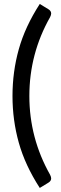

<svg xmlns="http://www.w3.org/2000/svg" viewBox="-20 -798 309 968"><path d="M180.5 149.5Q106.5 35 74.8 -78.5Q43 -192 43 -314Q43 -436.5 74.8 -550Q106.5 -663.5 180.5 -778L224 -751.5Q238 -743 238 -730Q238 -722.5 232.5 -711.5Q128 -527 128 -314Q128 -102 232.5 83Q238 94 238 101.5Q238 114.5 224 123Z"/></svg>

Font: Verano Sans Medium
Style: Regular
Weight: 500
Designer: Lukasz Dziedzic with Adam Twardoch and Botio Nikoltchev
Foundry: tyPoland Lukasz Dziedzic
Version: Version 3.001;December 28, 2019;FontCreator 12.0.0.2547 64-b